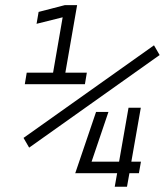

<svg xmlns="http://www.w3.org/2000/svg" viewBox="-20 -713 629 733"><path d="M418 0H464.8L474.1 -51.8H510.3L518.1 -95.7H481.4L517.6 -301.8H470.7L434.6 -95.7H329.6L394 -285.6H346.7L267.6 -52.7L266.6 -51.8H427.2ZM74.7 -391.6H304.2L311.5 -435.5H229.5L274.4 -693.4H227.5L127.4 -667.5L119.6 -622.1L219.2 -647L182.6 -435.5H82ZM91.3 -149.4 589.4 -502.9 567.9 -540 69.8 -186.5Z"/></svg>

Font: Cascadia Code PL ExtraLight
Style: Italic
Weight: 200
Italic angle: -10°
Monospace: yes
Designer: Aaron Bell
Foundry: Saja Typeworks
Version: Version 2404.023